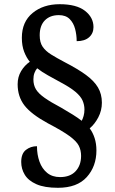

<svg xmlns="http://www.w3.org/2000/svg" viewBox="-20 -780 546 914"><path d="M256 114Q192 114 153.5 97Q115 80 98 52Q81 24 81 -9Q81 -49 103.5 -66.5Q126 -84 156 -84Q156 -44 168 -10.5Q180 23 204.5 43Q229 63 266 63Q314 63 340 35Q366 7 366 -38Q366 -65 355 -86.5Q344 -108 310.5 -132.5Q277 -157 208 -193Q129 -236 96.5 -278Q64 -320 64 -379Q64 -414 80.5 -441.5Q97 -469 122 -486Q106 -505 95 -533.5Q84 -562 84 -600Q84 -676 135 -718Q186 -760 264 -760Q344 -760 384.5 -728.5Q425 -697 425 -651Q425 -621 404 -602.5Q383 -584 345 -584Q345 -614 337.5 -642.5Q330 -671 311.5 -689.5Q293 -708 260 -708Q218 -708 193.5 -683Q169 -658 169 -612Q169 -578 183 -557.5Q197 -537 223.5 -520.5Q250 -504 288 -484Q350 -452 389 -423.5Q428 -395 446.5 -363.5Q465 -332 465 -291Q465 -254 448 -221.5Q431 -189 407 -169Q422 -149 430.5 -122.5Q439 -96 439 -64Q439 12 393 63Q347 114 256 114ZM369 -205Q374 -214 378 -228Q382 -242 382 -259Q382 -281 373 -301.5Q364 -322 339 -343Q314 -364 267 -389Q236 -406 208 -421.5Q180 -437 157 -455Q149 -446 144 -432.5Q139 -419 139 -402Q139 -375 151 -355Q163 -335 192 -314.5Q221 -294 272 -267Q303 -249 327 -234Q351 -219 369 -205Z"/></svg>

Font: Noto Serif Tamil SemiCondensed SemiBold
Style: Italic
Weight: 600
Width: 4
Italic angle: -12°
Designer: Indian Type Foundry, Tom Grace, and the Monotype Design Team
Foundry: Monotype Imaging Inc.
Version: Version 2.003; ttfautohint (v1.8.4.7-5d5b)